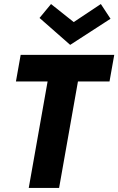

<svg xmlns="http://www.w3.org/2000/svg" viewBox="-20 -932 586 952"><path d="M273 0H122.5L216 -528H59L82.5 -660H546.5L523 -528H366.5ZM328 -709.5 176 -843 233 -912 345.5 -822.5 480 -912 528 -839Z"/></svg>

Font: Lucymar Sans
Style: Bold Italic
Weight: 700
Italic angle: -10°
Foundry: The League of Moveable Type (original font) / Main changes by Cristiano Sobral with portions from Mirco Monsees
Version: Version 2.00;August 30, 2020;FontCreator 13.0.0.2681 64-bit